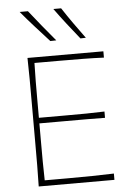

<svg xmlns="http://www.w3.org/2000/svg" viewBox="-63 -1016 717 1061"><g transform="rotate(-5 295.5 -485.0)"><path d="M108 0Q109.5 -61 109.8 -117Q110 -173 110 -238V-475Q110 -540.5 109.8 -596.5Q109.5 -652.5 108 -713H529V-678Q476 -680.5 415.2 -681.2Q354.5 -682 272 -682H144Q142.5 -630 142.2 -579.8Q142 -529.5 142 -472V-378H281Q353 -378 405.2 -378.5Q457.5 -379 506 -381V-346Q454.5 -347 402.5 -347Q350.5 -347 280 -347H142V-242Q142 -184 142.2 -133.8Q142.5 -83.5 144 -31H276Q346 -31 408.2 -32Q470.5 -33 528 -35V0ZM242 -795Q202.5 -838.5 163.5 -881.8Q124.5 -925 87 -970H133Q167 -926.5 202.8 -883Q238.5 -839.5 275 -796ZM409 -795Q374 -838.5 340.2 -881.8Q306.5 -925 274 -970H317Q345.5 -926.5 376.2 -883Q407 -839.5 439 -796Z"/></g></svg>

Font: Commissioner Flair Thin
Style: Regular
Weight: 100
Designer: Kostas Bartsokas
Foundry: Kostas Bartsokas
Version: Version 1.000; ttfautohint (v1.8.3)